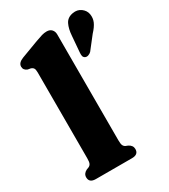

<svg xmlns="http://www.w3.org/2000/svg" viewBox="-188 -853 829 943"><g transform="rotate(-30 226.5 -382.0)"><path d="M262 -710V-109.5Q262 -89 266 -80.5Q270 -72 278.5 -68L291 -63Q313 -52 313 -31Q313 0 276 0H71Q34 0 34 -31Q34 -52 56 -63L69 -68Q77.5 -72 81.5 -80.5Q85.5 -89 85.5 -109.5V-596Q85.5 -613.5 80.8 -620.5Q76 -627.5 67 -630.5L50 -633.5Q29 -641.5 29 -661.5Q29 -683.5 60.5 -695.5L159 -732.5Q182 -741 196 -745Q210 -749 223.5 -749Q242 -749 252 -738Q262 -727 262 -710ZM321 -668.5Q323.5 -706.5 336 -731.8Q348.5 -757 380 -762.5Q407.5 -767.5 427.5 -752.8Q447.5 -738 451.5 -715.5Q455.5 -692 446.5 -671.2Q437.5 -650.5 414.5 -626L359 -555Q352 -548 342.5 -544.8Q333 -541.5 325 -545Q316 -549.5 314.2 -558.2Q312.5 -567 313.5 -577.5Z"/></g></svg>

Font: Fraunces 9pt S050
Style: Bold
Weight: 700
Version: Version 1.000; ttfautohint (v1.8.3)